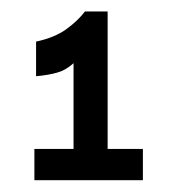

<svg xmlns="http://www.w3.org/2000/svg" viewBox="-20 -674 305 330"><path d="M106.4 -364.3V-565.4Q93.8 -553.7 78.6 -549.3Q63.5 -544.9 42 -543V-602.5Q74.2 -609.4 94.2 -624Q114.3 -638.7 126 -654.3H165V-364.3ZM39.1 -364.3V-418H225.6V-364.3Z"/></svg>

Font: Sen
Style: Regular
Weight: 400
Designer: Kosal Sen, Philatype
Foundry: Philatype
Version: Version 2.000;gftools[0.9.31]